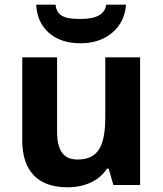

<svg xmlns="http://www.w3.org/2000/svg" viewBox="-20 -791 697 821"><path d="M519 -771Q513.2 -695.8 459.5 -650.9Q405.8 -606 324.7 -606Q239.7 -606 189.2 -650.4Q138.7 -694.8 134.8 -771H217.8Q219.7 -748 231.2 -734.9Q242.7 -721.7 263.4 -715.8Q284.2 -710 325.7 -710Q426.3 -710 434.1 -771ZM464.8 0 444.8 -69.8H437Q413.1 -31.7 369.1 -11Q325.2 9.8 269 9.8Q172.9 9.8 124 -41.7Q75.2 -93.3 75.2 -189.9V-545.9H224.1V-227.1Q224.1 -168 245.1 -138.4Q266.1 -108.9 312 -108.9Q374.5 -108.9 402.3 -150.6Q430.2 -192.4 430.2 -289.1V-545.9H579.1V0Z"/></svg>

Font: Zoram GWebM
Style: Bold
Weight: 700
Foundry: Ascender Corporation
Version: Version 1.000